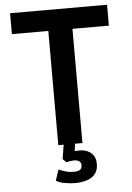

<svg xmlns="http://www.w3.org/2000/svg" viewBox="-60 -750 688 998"><g transform="rotate(-5 284.0 -250.5)"><path d="M221 0V-596H31V-705H537V-596H347V0ZM291 204Q267 204 238.5 199Q210 194 192 183L211 126Q226 133 246 139Q266 145 289 145Q311 145 321.5 138Q332 131 332 115Q332 99 321 92.5Q310 86 295 86Q288 86 275.5 88Q263 90 255 92L237 74L252 -20H311L300 63L273 47Q280 41 296.5 39Q313 37 332 37Q351 37 369.5 45Q388 53 400 70Q412 87 412 115Q412 146 397 165.5Q382 185 354.5 194.5Q327 204 291 204Z"/></g></svg>

Font: Nunito Sans 7pt Condensed
Style: Bold
Weight: 700
Width: 3
Designer: Vernon Adams
Foundry: Vernon Adams
Version: Version 3.101;gftools[0.9.27]